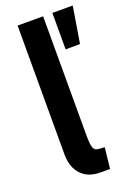

<svg xmlns="http://www.w3.org/2000/svg" viewBox="-146 -808 618 877"><g transform="rotate(-20 163.0 -370.0)"><path d="M186 10Q141.5 10 113.2 -7.8Q85 -25.5 71.5 -55.2Q58 -85 58 -121V-750H182V-172Q182 -132 186.8 -115.2Q191.5 -98.5 204.5 -95.2Q217.5 -92 242 -92L231 10ZM227 -573V-750H326L297 -573Z"/></g></svg>

Font: Cabin Resolve
Style: Bold-Resolve
Weight: 700
Designer: Pablo Impallari
Foundry: Pablo Impallari. http://www.impallari.com Igino Marini. http://www.ikern.com
Version: Version 3.001